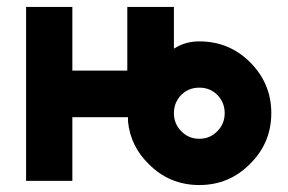

<svg xmlns="http://www.w3.org/2000/svg" viewBox="-20 -520 828 552"><path d="M553 -268Q584 -268 605 -247Q626 -225 626 -195Q626 -164 605 -143Q584 -121 553 -121Q522 -121 501 -143Q480 -164 480 -195Q480 -225 501 -247Q522 -268 553 -268ZM553 -401Q512 -401 480 -380V-500H346V-317H188V-500H55V0H188V-183H348Q348 -179 348 -177.5Q348 -176 348 -171Q355 -100 407 -49Q467 12 553 12Q639 12 699 -49Q760 -109 760 -195Q760 -280 699 -341Q639 -401 553 -401Z"/></svg>

Font: Unageo
Style: Bold
Weight: 700
Designer: Richard Sepsi
Foundry: Richard Sepsi
Version: Version 2.000